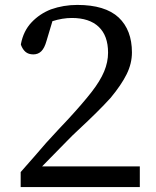

<svg xmlns="http://www.w3.org/2000/svg" viewBox="-20 -760 635 780"><path d="M548 0H64V-61Q119 -123 167 -179Q218 -235 258 -277Q316 -340 351.5 -385.5Q387 -431 403 -469.5Q419 -508 419 -546Q419 -615 381 -651Q343 -687 272 -687Q234 -687 193 -674L169 -594Q161 -565 148 -552Q135 -539 115.5 -539Q96 -539 84 -549Q72 -559 65 -578V-581Q75 -634 108 -669Q141 -704 187 -722Q238 -740 294 -740Q407 -740 462 -689Q516 -638 516 -547Q516 -502 494.5 -458.5Q473 -415 429 -362Q380 -308 298 -232Q275 -211 250 -185Q211 -146 151 -84H548Z"/></svg>

Font: Early Summer Mincho Screen
Style: Regular
Weight: 400
Designer: GuiWonder
Version: Version 1.002